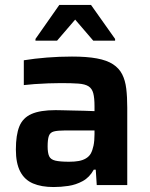

<svg xmlns="http://www.w3.org/2000/svg" viewBox="-20 -746 605 774"><path d="M196 8Q147 8 113 -6.5Q79 -21 61.5 -54.5Q44 -88 44 -143Q44 -202 58 -236.5Q72 -271 107 -286.5Q142 -302 204 -302Q214 -302 232 -301.5Q250 -301 273 -300.5Q296 -300 319 -299.5Q342 -299 361 -298V-318Q361 -351 356 -370Q351 -389 337 -398Q323 -407 296 -409Q269 -411 226 -411Q204 -411 175 -410Q146 -409 119 -407Q92 -405 76 -403V-503Q119 -510 169 -514Q219 -518 270 -518Q330 -518 370.5 -510.5Q411 -503 435.5 -487Q460 -471 472.5 -446.5Q485 -422 489 -388.5Q493 -355 493 -312V0H370L366 -62H358Q341 -31 313.5 -16Q286 -1 255.5 3.5Q225 8 196 8ZM259 -94Q281 -94 297.5 -97Q314 -100 326.5 -107.5Q339 -115 346 -127Q353 -140 357 -159Q361 -178 361 -205V-220H240Q212 -220 197 -216Q182 -212 177 -198Q172 -184 172 -156Q172 -130 178 -116.5Q184 -103 203 -98.5Q222 -94 259 -94ZM123 -582V-589L219 -726H347L444 -589V-582H356L283 -667L210 -582Z"/></svg>

Font: Saira Thin SemiBold
Style: Regular
Weight: 600
Version: Version 1.101